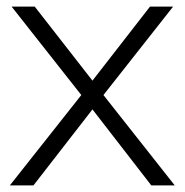

<svg xmlns="http://www.w3.org/2000/svg" viewBox="-20 -560 558 580"><path d="M9.8 0 225.6 -272.9 15.1 -540H85L259.3 -316.4L433.1 -540H502.9L292.5 -272.9L507.8 0H437L259.3 -229.5L81.1 0Z"/></svg>

Font: Manrope Light
Style: Regular
Weight: 300
Designer: Mikhail Sharanda
Foundry: Mikhail Sharanda
Version: Version 4.505;FEAKit 1.0